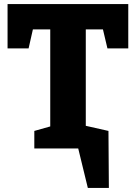

<svg xmlns="http://www.w3.org/2000/svg" viewBox="-20 -727 666 940"><path d="M148 0V-86L226 -108V-583H141L120 -490H17V-707H608V-490H506L484 -583H400V-109L477 -86V0ZM307 -132 511 -86 513 193H410L363 0H307Z"/></svg>

Font: Bitter ExtraBold
Style: Regular
Weight: 800
Designer: Sol Matas, and Bitter project Authors
Foundry: Sol Matas
Version: Version 2.001